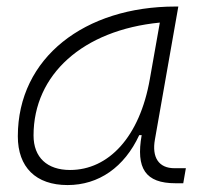

<svg xmlns="http://www.w3.org/2000/svg" viewBox="-20 -542 626 573"><path d="M181.6 10.3C274.9 10.3 351.1 -43 395.5 -138.7H402.8C385.3 -39.6 413.6 4.9 503.9 4.9H526.9L534.7 -40H500.5C454.1 -40 432.6 -71.8 442.4 -126L512.2 -522.5H503.4C233.4 -522.5 33.2 -370.1 33.2 -135.3C33.2 -43 86.9 10.3 181.6 10.3ZM189 -34.7C120.6 -34.7 80.1 -72.3 80.1 -137.7C80.1 -319.3 227.1 -452.1 457 -474.6L427.2 -306.2C397 -132.8 303.7 -34.7 189 -34.7Z"/></svg>

Font: Cascadia Code PL ExtraLight
Style: Italic
Weight: 200
Italic angle: -10°
Monospace: yes
Designer: Aaron Bell
Foundry: Saja Typeworks
Version: Version 2404.023